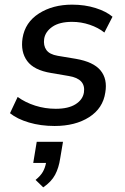

<svg xmlns="http://www.w3.org/2000/svg" viewBox="-20 -533 538 826"><path d="M23 0ZM215 9Q155 9 104.5 -6Q54 -21 23 -46L56 -116Q89 -92 131.5 -78.5Q174 -65 220 -65Q274 -65 305 -84.5Q336 -104 341 -135Q350 -194 276 -206L200 -219Q126 -231 97 -270.5Q68 -310 77 -369Q88 -437 147.5 -475Q207 -513 290 -513Q345 -513 391 -498.5Q437 -484 464 -461L429 -393Q403 -414 366 -426.5Q329 -439 290 -439Q236 -439 205.5 -418Q175 -397 170 -366Q166 -337 179.5 -318Q193 -299 228 -293L306 -280Q382 -267 412.5 -230Q443 -193 433 -135Q423 -67 363.5 -29Q304 9 215 9ZM166 273 133 241Q155 223 164.5 206Q174 189 178 168H123L138 77H251L239 148Q233 189 217 219Q201 249 166 273Z"/></svg>

Font: Winston Medium
Style: Italic
Weight: 500
Italic angle: -9°
Designer: Original fonts by Vernon Adams / Changes by Cristiano Sobral
Foundry: Original fonts by Vernon Adams / Changes by Cristiano Sobral
Version: Version 2.503;July 17, 2020;FontCreator 13.0.0.2655 64-bit